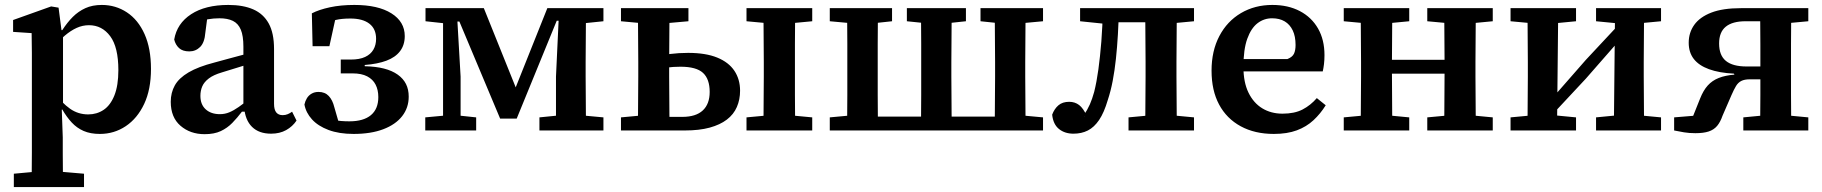

<svg xmlns="http://www.w3.org/2000/svg" viewBox="-20 -528 7374 777"><path d="M36 229V175L145 165H203L320 175V229ZM108 229Q108 192 108.5 157.5Q109 123 109 89Q109 55 109 22V-269Q109 -294 109 -314.5Q109 -335 108.5 -354.5Q108 -374 108 -394L33 -399V-447L187 -502L217 -497L229 -405L235 -401V-88L230 -84L234 28Q234 60 234 93Q234 126 234.5 159.5Q235 193 235 229ZM384 14Q346 14 318.5 2Q291 -10 270.5 -32Q250 -54 232 -85H192L197 -155Q231 -111 263.5 -88Q296 -65 337 -65Q372 -65 399.5 -83.5Q427 -102 443 -142Q459 -182 459 -244Q459 -337 426 -381.5Q393 -426 340 -426Q314 -426 290 -415Q266 -404 242.5 -384Q219 -364 195 -336L190 -406H232Q252 -437 274.5 -459.5Q297 -482 325.5 -495Q354 -508 392 -508Q448 -508 493.5 -478Q539 -448 565 -390Q591 -332 591 -249Q591 -166 563.5 -107.5Q536 -49 489 -17.5Q442 14 384 14Z M808 15Q750 15 710.5 -19Q671 -53 671 -116Q671 -153 687.5 -182.5Q704 -212 743 -235Q782 -258 848 -275Q876 -283 903 -290Q930 -297 957 -304.5Q984 -312 1011 -318V-276Q978 -266 944.5 -255.5Q911 -245 878 -235Q844 -225 825 -210.5Q806 -196 798.5 -178.5Q791 -161 791 -140Q791 -105 812.5 -85.5Q834 -66 870 -66Q890 -66 908 -73.5Q926 -81 946 -95Q966 -109 993 -131L999 -76H959Q940 -51 920 -30.5Q900 -10 873.5 2.5Q847 15 808 15ZM1077 13Q1028 13 1000 -14.5Q972 -42 968 -94L965 -96V-339Q965 -383 954.5 -408Q944 -433 922.5 -443.5Q901 -454 868 -454Q844 -454 821.5 -450Q799 -446 775 -437L822 -480L811 -396Q808 -356 790 -338Q772 -320 746 -320Q719 -320 704.5 -333.5Q690 -347 685 -368Q696 -433 753.5 -470.5Q811 -508 904 -508Q964 -508 1005 -490Q1046 -472 1067.5 -433Q1089 -394 1089 -330V-108Q1089 -84 1098 -73Q1107 -62 1124 -62Q1135 -62 1144.5 -66Q1154 -70 1162 -76L1180 -40Q1164 -16 1138 -1.5Q1112 13 1077 13Z M1411 14Q1352 14 1309.5 -2Q1267 -18 1242.5 -45Q1218 -72 1212 -105Q1215 -119 1222 -130.5Q1229 -142 1241 -149Q1253 -156 1269 -156Q1295 -156 1310.5 -139.5Q1326 -123 1333 -94L1357 -11L1285 -55Q1307 -47 1333 -42Q1359 -37 1394 -37Q1451 -37 1481 -62Q1511 -87 1511 -135Q1511 -164 1500 -185.5Q1489 -207 1466 -219Q1443 -231 1407 -231H1359V-287H1400Q1435 -287 1457.5 -297.5Q1480 -308 1491 -327Q1502 -346 1502 -371Q1502 -411 1475 -432Q1448 -453 1398 -453Q1363 -453 1340 -447.5Q1317 -442 1296 -432L1342 -473L1313 -341H1245L1242 -474Q1271 -489 1315 -498.5Q1359 -508 1414 -508Q1510 -508 1564 -474Q1618 -440 1618 -382Q1618 -346 1599 -321Q1580 -296 1544 -282.5Q1508 -269 1456 -265V-260Q1501 -259 1534 -250.5Q1567 -242 1589.5 -226Q1612 -210 1623 -188Q1634 -166 1634 -137Q1634 -92 1607.5 -58Q1581 -24 1531 -5Q1481 14 1411 14Z M2004 -48 1839 -441H1805V-495H1938L2070 -167H2064L2195 -495H2267V-444H2233L2071 -48ZM2230 0V-218L2243 -495H2352Q2351 -465 2351 -427.5Q2351 -390 2350.5 -351Q2350 -312 2350 -277V-218Q2350 -184 2350.5 -144.5Q2351 -105 2351 -67.5Q2351 -30 2352 0ZM1701 0V-53L1798 -62H1822L1907 -53V0ZM2163 0V-53L2263 -63H2314L2422 -53V0ZM1702 -442V-495H1809V-432H1794ZM1773 0V-495H1828L1844 -218V0ZM2302 -432V-495H2422V-442L2325 -432Z M2645 0V-55H2741Q2796 -55 2824 -81Q2852 -107 2852 -156Q2852 -208 2825 -233Q2798 -258 2734 -258Q2705 -258 2678 -254.5Q2651 -251 2632 -245V-298Q2656 -305 2691.5 -309.5Q2727 -314 2765 -314Q2836 -314 2882.5 -295Q2929 -276 2952 -241.5Q2975 -207 2975 -161Q2975 -125 2962 -95Q2949 -65 2921.5 -44Q2894 -23 2852 -11.5Q2810 0 2751 0ZM2561 0Q2562 -30 2562 -67.5Q2562 -105 2562.5 -144Q2563 -183 2563 -218V-277Q2563 -312 2562.5 -351Q2562 -390 2562 -427.5Q2562 -465 2561 -495H2690Q2689 -465 2689 -427Q2689 -389 2688.5 -350Q2688 -311 2688 -276V-218Q2688 -183 2688.5 -144Q2689 -105 2689 -67.5Q2689 -30 2690 0ZM3069 0Q3070 -30 3070 -67.5Q3070 -105 3070.5 -144Q3071 -183 3071 -218V-277Q3071 -312 3070.5 -351Q3070 -390 3070 -427.5Q3070 -465 3069 -495H3198Q3198 -465 3197.5 -427.5Q3197 -390 3197 -351Q3197 -312 3197 -277V-218Q3197 -183 3197 -144Q3197 -105 3197.5 -67.5Q3198 -30 3198 0ZM2493 -442V-495H2766V-442L2653 -432H2601ZM3001 0V-53L3109 -63H3161L3267 -53V0ZM3001 -442V-495H3267V-442L3161 -432H3109ZM2493 0V-53L2601 -63H2619V0Z M3408 0Q3408 -30 3408.5 -67.5Q3409 -105 3409 -144Q3409 -183 3409 -218V-277Q3409 -312 3409 -351Q3409 -390 3408.5 -427.5Q3408 -465 3408 -495H3533Q3533 -465 3532.5 -427.5Q3532 -390 3532 -351Q3532 -312 3532 -277V-218Q3532 -183 3532 -144Q3532 -105 3532.5 -67.5Q3533 -30 3533 0ZM3707 0Q3707 -30 3707.5 -67.5Q3708 -105 3708 -144Q3708 -183 3708 -218V-277Q3708 -312 3708 -351Q3708 -390 3707.5 -427.5Q3707 -465 3707 -495H3832Q3831 -465 3831 -427.5Q3831 -390 3830.5 -351Q3830 -312 3830 -277V-218Q3830 -183 3830.5 -144Q3831 -105 3831 -67.5Q3831 -30 3832 0ZM4005 0Q4006 -30 4006 -67.5Q4006 -105 4006.5 -144Q4007 -183 4007 -218V-277Q4007 -312 4006.5 -351Q4006 -390 4006 -427.5Q4006 -465 4005 -495H4131Q4130 -465 4130 -427.5Q4130 -390 4129.5 -351Q4129 -312 4129 -277V-218Q4129 -183 4129.5 -144Q4130 -105 4130 -67.5Q4130 -30 4131 0ZM3338 -442V-495H3590V-442L3497 -432H3448ZM3650 -442V-495H3889V-442L3795 -432H3747ZM3948 -442V-495H4201V-442L4093 -432H4044ZM3338 0V-53L3446 -63H3465V0ZM4074 0V-63H4093L4201 -53V0ZM3496 0V-56H4042V0Z M4324 13Q4289 13 4265.5 -6Q4242 -25 4238 -64Q4247 -88 4263.5 -102Q4280 -116 4307 -116Q4330 -116 4347 -103Q4364 -90 4378 -59L4368 -57H4371L4365 -60Q4381 -84 4390.5 -105.5Q4400 -127 4408 -156Q4418 -196 4425 -247Q4432 -298 4437 -360Q4442 -422 4443 -495H4508Q4507 -440 4504 -388.5Q4501 -337 4496 -290Q4491 -243 4483 -201Q4475 -159 4463 -123Q4448 -72 4428 -42.5Q4408 -13 4382.5 0Q4357 13 4324 13ZM4351 -442V-495H4464V-432H4448ZM4470 -438V-495H4653V-438ZM4547 0V-53L4654 -63H4706L4812 -53V0ZM4614 0Q4615 -31 4615 -68Q4615 -105 4615.5 -144Q4616 -183 4616 -218V-277Q4616 -312 4615.5 -351Q4615 -390 4615 -427.5Q4615 -465 4614 -495H4743Q4742 -465 4742 -427.5Q4742 -390 4741.5 -351Q4741 -312 4741 -277V-218Q4741 -183 4741.5 -144Q4742 -105 4742 -68Q4742 -31 4743 0ZM4685 -432V-495H4812V-442L4706 -432Z M5135 14Q5058 14 5001 -17Q4944 -48 4913.5 -105Q4883 -162 4883 -242Q4883 -322 4914.5 -382Q4946 -442 5002 -475Q5058 -508 5129 -508Q5193 -508 5240.5 -483Q5288 -458 5314 -412.5Q5340 -367 5340 -305Q5340 -285 5338 -268.5Q5336 -252 5333 -239H4960V-289H5190Q5210 -297 5216.5 -310.5Q5223 -324 5223 -346Q5223 -381 5211.5 -405Q5200 -429 5179 -441.5Q5158 -454 5128 -454Q5095 -454 5069 -434Q5043 -414 5027.5 -371Q5012 -328 5012 -257Q5012 -195 5032.5 -153Q5053 -111 5088.5 -89.5Q5124 -68 5170 -68Q5219 -68 5251.5 -85Q5284 -102 5309 -131L5345 -102Q5324 -68 5295.5 -41.5Q5267 -15 5228 -0.5Q5189 14 5135 14Z M5486 0Q5487 -30 5487 -67.5Q5487 -105 5487.5 -144Q5488 -183 5488 -218V-277Q5488 -312 5487.5 -351Q5487 -390 5487 -427.5Q5487 -465 5486 -495H5615Q5614 -465 5614 -427.5Q5614 -390 5613.5 -351Q5613 -312 5613 -277V-238Q5613 -194 5613.5 -150.5Q5614 -107 5614 -68.5Q5614 -30 5615 0ZM5824 0Q5825 -31 5825 -69Q5825 -107 5825.5 -150.5Q5826 -194 5826 -238V-277Q5826 -312 5825.5 -351Q5825 -390 5825 -427.5Q5825 -465 5824 -495H5953Q5952 -465 5952 -427.5Q5952 -390 5951.5 -351Q5951 -312 5951 -277V-218Q5951 -183 5951.5 -144Q5952 -105 5952 -67.5Q5952 -30 5953 0ZM5418 0V-53L5526 -63H5578L5683 -53V0ZM5418 -442V-495H5683V-442L5578 -432H5526ZM5756 0V-53L5864 -63H5916L6021 -53V0ZM5756 -442V-495H6021V-442L5916 -432H5864ZM5575 -230V-286H5863V-230Z M6093 0V-53L6200 -63H6254L6358 -53V0ZM6439 0V-53L6542 -63H6596L6702 -53V0ZM6161 0Q6162 -30 6162 -67.5Q6162 -105 6162.5 -144Q6163 -183 6163 -218V-277Q6163 -312 6162.5 -351Q6162 -390 6162 -427.5Q6162 -465 6161 -495H6286L6281 0ZM6258 -60 6236 -125H6257L6398 -286L6539 -437L6558 -370H6538L6398 -210ZM6511 0 6516 -495H6634Q6633 -465 6633 -427.5Q6633 -390 6632.5 -351Q6632 -312 6632 -277V-218Q6632 -183 6632.5 -144Q6633 -105 6633 -67.5Q6633 -30 6634 0ZM6093 -442V-495H6358V-442L6254 -432H6201ZM6439 -442V-495H6702V-442L6596 -432H6542Z M7026 -495H7298V-442L7190 -432L7151 -442H7044Q6991 -442 6964 -420Q6937 -398 6937 -352Q6937 -304 6964.5 -281.5Q6992 -259 7048 -259H7140V-207H7061Q7040 -207 7027 -200.5Q7014 -194 7005.5 -180Q6997 -166 6987 -143L6951 -60Q6942 -34 6929 -18.5Q6916 -3 6895 4Q6874 11 6841 11Q6816 11 6795 7.5Q6774 4 6755 0V-53L6877 -63L6820 -29L6860 -129Q6873 -162 6891 -182Q6909 -202 6935.5 -212.5Q6962 -223 6999 -226L6997 -230Q6937 -233 6896 -248Q6855 -263 6834.5 -289.5Q6814 -316 6814 -355Q6814 -396 6836.5 -427.5Q6859 -459 6905.5 -477Q6952 -495 7026 -495ZM7103 0Q7103 -31 7103.5 -68Q7104 -105 7104 -144Q7104 -183 7104 -218V-264Q7104 -305 7104 -347Q7104 -389 7103.5 -427Q7103 -465 7103 -495H7229Q7229 -465 7228.5 -427.5Q7228 -390 7228 -351Q7228 -312 7228 -277V-218Q7228 -183 7228 -144Q7228 -105 7228.5 -68Q7229 -31 7229 0ZM7035 0V-53L7140 -63H7192L7298 -53V0Z"/></svg>

Font: Source Serif 4 SemiBold
Style: Regular
Weight: 600
Designer: Frank Grießhammer
Foundry: Adobe Systems Incorporated
Version: Version 4.004;hotconv 1.0.116;makeotfexe 2.5.65601